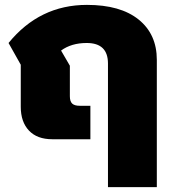

<svg xmlns="http://www.w3.org/2000/svg" viewBox="-20 -570 702 786"><path d="M422 -310Q422 -394 335 -394Q272 -394 230 -363L266 -301V-176Q266 -155 275.5 -146Q285 -137 306 -137H350V0H194Q132 0 98.5 -35.5Q65 -71 65 -133V-305L15 -394Q142 -550 336 -550Q473 -550 547.5 -490Q622 -430 622 -325V196H422Z"/></svg>

Font: Prompt ExtraBold
Style: Regular
Weight: 800
Designer: Katatrad Team
Foundry: CadsonDemak
Version: Version 1.001